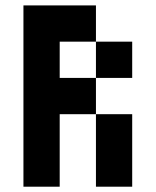

<svg xmlns="http://www.w3.org/2000/svg" viewBox="-20 -704 587 724"><path d="M478.5 -410.2H341.8V-546.9H478.5ZM341.8 -273.4H478.5V0H341.8ZM341.8 -683.6V-546.9H205.1V-410.2H341.8V-273.4H205.1V0H68.4V-683.6Z"/></svg>

Font: DatCub
Style: Bold
Weight: 700
Designer: GGBot
Version: 1.00